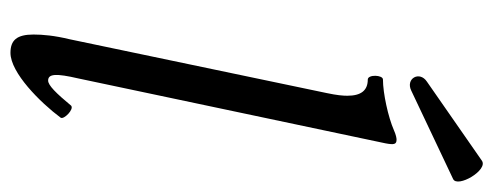

<svg xmlns="http://www.w3.org/2000/svg" viewBox="-308 -622 943 367"><g transform="rotate(90 163.5 -438.5)"><path d="M153 -753 322 -833C340 -841 305 -901 287 -888L136 -783C115 -769 130 -742 153 -753ZM81 13C119 13 176 -44 205 -83C209 -89 189 -109 182 -103C158 -74 143 -59 134 -59C121 -59 120 -74 130 -117L254 -704C257 -720 256 -725 247 -725C244 -725 238 -724 229 -720C204 -709 158 -699 132 -699C123 -699 122 -670 132 -670C153 -670 163 -657 163 -631C163 -622 162 -611 158 -592L55 -100C48 -71 46 -49 46 -31C46 1 57 13 81 13Z"/></g></svg>

Font: Junicode Two Beta SemiCondensed Medium
Style: Italic
Weight: 500
Width: 4
Italic angle: -10°
Version: Version 1.063